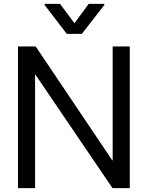

<svg xmlns="http://www.w3.org/2000/svg" viewBox="-20 -966 759 986"><path d="M646.5 -727.5V0H557.6L162.1 -582.5H160.2V0H72.3V-727.5H163.1L556.6 -142.6H558.6V-727.5ZM288.1 -946.3 362.3 -846.7 435.5 -946.3H515.6V-940.4L400.4 -792H323.2L209 -940.4V-946.3Z"/></svg>

Font: Inter Display
Style: Regular
Weight: 400
Designer: Rasmus Andersson
Foundry: rsms
Version: Version 4.000;git-37864ae